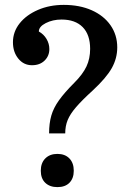

<svg xmlns="http://www.w3.org/2000/svg" viewBox="-20 -751 529 786"><path d="M247 -205H181Q181 -246 190 -277.5Q199 -309 221.5 -340.5Q244 -372 284 -412Q319 -447 334 -479Q349 -511 349 -551Q349 -609 318.5 -640Q288 -671 232 -671Q196 -671 167.5 -656.5Q139 -642 139 -622Q159 -611 170.5 -591.5Q182 -572 182 -550Q182 -522 162.5 -503Q143 -484 111 -484Q77 -484 55 -511Q33 -538 33 -578Q33 -621 60.5 -655.5Q88 -690 135.5 -710.5Q183 -731 241 -731Q306 -731 355.5 -709Q405 -687 432.5 -647.5Q460 -608 460 -557Q460 -512 437.5 -472Q415 -432 360 -381Q316 -341 291.5 -312.5Q267 -284 257 -259.5Q247 -235 247 -205ZM147 -52Q147 -84 165.5 -102.5Q184 -121 215 -121Q246 -121 264 -102.5Q282 -84 282 -52Q282 -21 264.5 -3Q247 15 215 15Q184 15 165.5 -2.5Q147 -20 147 -52Z"/></svg>

Font: Domine Medium
Style: Regular
Weight: 500
Designer: Pablo Impallari, Rodrigo Fuenzalida, Brenda Gallo
Foundry: Pablo Impallari, Rodrigo Fuenzalida, Brenda Gallo
Version: Version 2.000